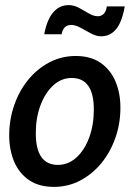

<svg xmlns="http://www.w3.org/2000/svg" viewBox="-20 -721 521 751"><path d="M191 10Q132 10 93.2 -16.8Q54.5 -43.5 35.2 -89.2Q16 -135 16 -191.5Q16 -253 35.5 -309.2Q55 -365.5 90.2 -408.8Q125.5 -452 173 -477Q220.5 -502 276 -502Q335 -502 373.8 -475Q412.5 -448 431.8 -402.2Q451 -356.5 451 -300Q451 -238 431.5 -182.2Q412 -126.5 376.8 -83.2Q341.5 -40 294 -15Q246.5 10 191 10ZM206.5 -76Q247 -76 278.8 -104.8Q310.5 -133.5 328.8 -182.8Q347 -232 347 -292.5Q347 -416 260.5 -416Q220 -416 188.5 -387.2Q157 -358.5 138.5 -309.5Q120 -260.5 120 -200Q120 -76 206.5 -76ZM376 -579Q356.5 -579 335.8 -590.2Q315 -601.5 295 -612.5Q275 -623.5 258 -623.5Q228 -623.5 221 -587H153Q163 -642 187.2 -671.5Q211.5 -701 248.5 -701Q269.5 -701 289.2 -690.2Q309 -679.5 327.5 -668.5Q346 -657.5 363 -657.5Q375.5 -657.5 385 -666.2Q394.5 -675 398 -696H468Q457 -634 433.8 -606.5Q410.5 -579 376 -579Z"/></svg>

Font: Cabin Condensed Medium
Style: Italic
Weight: 500
Width: 3
Italic angle: -10°
Designer: Pablo Impallari
Foundry: Pablo Impallari. http://www.impallari.com Igino Marini. http://www.ikern.com
Version: Version 3.001; ttfautohint (v1.8.3)